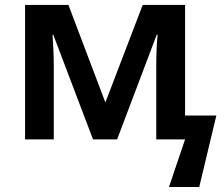

<svg xmlns="http://www.w3.org/2000/svg" viewBox="-20 -562 902 774"><path d="M726.1 -96.2V-542H555.2L404.8 -148.9L255.9 -542H81.1V0H196.8V-292C196.8 -341.3 194.3 -383.3 191.9 -421.9H194.8L355 0H452.1L611.8 -421.9H615.2C611.8 -382.3 609.9 -340.3 609.9 -295.9V0H726.1L661.1 191.9H783.2L852.1 -96.2Z"/></svg>

Font: Noto Reveo Sans
Style: Regular
Weight: 600
Designer: Monotype Design Team
Foundry: Monotype Imaging Inc.
Version: Version 2.007